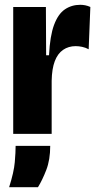

<svg xmlns="http://www.w3.org/2000/svg" viewBox="-20 -557 407 799"><path d="M35 0V-284V-528H171L172 -327H184Q188 -408 205 -453.5Q222 -499 250 -518Q278 -537 314 -537Q324 -537 334.5 -535Q345 -533 356 -528L349 -352Q336 -359 322 -362Q308 -365 295 -365Q265 -365 242.5 -349.5Q220 -334 208 -302.5Q196 -271 195 -221V0ZM18 222Q38 159 41.5 118Q45 77 45 50H189Q189 108 172.5 150.5Q156 193 138 222Z"/></svg>

Font: Bricolage Grotesque 72pt SemiCondensed ExtraBold
Style: Regular
Weight: 800
Width: 4
Designer: Mathieu Triay
Foundry: Atelier Triay
Version: Version 1.001;gftools[0.9.33.dev8+g029e19f]